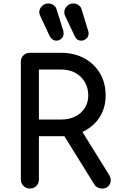

<svg xmlns="http://www.w3.org/2000/svg" viewBox="-20 -1085 672 1105"><path d="M152 0Q130 0 115 -15Q100 -30 100 -52V-729Q100 -752 115 -766.5Q130 -781 152 -781H332Q407 -781 465 -749.5Q523 -718 555.5 -663Q588 -608 588 -535Q588 -467 555.5 -414Q523 -361 465 -331Q407 -301 332 -301H204V-52Q204 -30 189.5 -15Q175 0 152 0ZM567 0Q553 0 541.5 -6Q530 -12 522 -25L342 -315L443 -344L607 -80Q625 -51 612 -25.5Q599 0 567 0ZM204 -397H332Q378 -397 413 -414.5Q448 -432 468 -463.5Q488 -495 488 -535Q488 -579 468 -613Q448 -647 413 -666Q378 -685 332 -685H204ZM448 -851Q422 -851 410 -877L354 -995Q350 -1004 350 -1014Q350 -1034 365 -1049.5Q380 -1065 402 -1065Q418 -1065 431.5 -1056Q445 -1047 449 -1033L487 -909Q490 -900 490 -893Q490 -873 476 -862Q462 -851 448 -851ZM305 -851Q280 -851 266 -877L211 -995Q208 -1000 207.5 -1005Q207 -1010 206 -1014Q206 -1034 221 -1049.5Q236 -1065 258 -1065Q274 -1065 287.5 -1056Q301 -1047 305 -1033L344 -909Q345 -905 345.5 -900.5Q346 -896 346 -893Q346 -873 332.5 -862Q319 -851 305 -851Z"/></svg>

Font: Comfortaa
Style: Bold
Weight: 700
Designer: Johan Aakerlund
Foundry: Johan Aakerlund
Version: Version 3.104; ttfautohint (v1.8.1.43-b0c9)